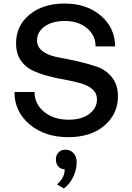

<svg xmlns="http://www.w3.org/2000/svg" viewBox="-20 -753 751 1089"><path d="M367 25Q234 25 148 -47.5Q62 -120 62 -231H176Q176 -163 230.5 -118.5Q285 -74 370 -74Q443 -74 486.5 -107Q530 -140 530 -189Q530 -224 504.5 -246.5Q479 -269 438.5 -280.5Q398 -292 349 -301Q300 -309 251.5 -322Q203 -335 162.5 -354.5Q122 -374 96.5 -412.5Q71 -451 71 -507Q71 -607 147.5 -670Q224 -733 347 -733Q471 -733 551.5 -664.5Q632 -596 633 -490H522Q522 -553 473 -593.5Q424 -634 348 -634Q277 -634 233.5 -603Q190 -572 190 -524Q190 -485 224 -461Q258 -437 309 -428Q360 -419 419.5 -405.5Q479 -392 530 -374.5Q581 -357 615 -314.5Q649 -272 649 -207Q649 -106 572 -40.5Q495 25 367 25ZM347 207Q325 207 311 191.5Q297 176 297 152Q297 127 312 111.5Q327 96 352 96Q380 96 397.5 116Q415 136 415 168Q415 210 394.5 252Q374 294 342 316L303 293Q347 256 347 207Z"/></svg>

Font: Metropolitano Medium
Style: Regular
Weight: 500
Designer: Fonts by Alex Slobzheninov & Chris M. Simpson / Changes by Cristiano Sobral
Foundry: Fonts by Alex Slobzheninov & Chris M. Simpson / Changes by Cristiano Sobral
Version: Version 1.00;August 30, 2020;FontCreator 13.0.0.2681 64-bit